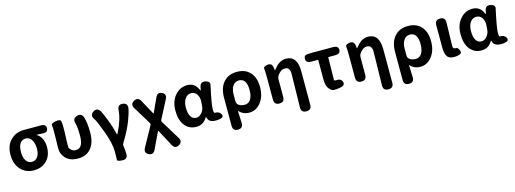

<svg xmlns="http://www.w3.org/2000/svg" viewBox="-6 -1502 7100 2647"><g transform="rotate(-15 3544.0 -179.0)"><path d="M121 -60Q44 -139 44 -275Q44 -411 126 -489Q200 -560 312 -560H553Q629 -560 626 -499Q622 -439 546 -447Q533 -449 469 -450Q464 -450 464 -447.5Q464 -445 478 -437Q509 -420 534 -369.5Q559 -319 559 -251Q559 -129 488 -57.5Q417 14 305 14Q193 14 121 -60ZM390 -388Q359 -440 306.5 -440Q254 -440 225 -401Q194 -358 194 -274Q194 -195 224.5 -150.5Q255 -106 306.5 -106Q358 -106 388.5 -148.5Q419 -191 419 -265Q419 -339 390 -388Z M934 14Q819 14 759 -50Q703 -110 703 -183Q703 -221 704 -259L706 -356Q707 -393 707 -430Q707 -493 702 -520.5Q697 -548 765 -562Q833 -575 840.5 -543.5Q848 -512 848 -461Q848 -423 847 -385L842 -246Q841 -209 841 -172Q841 -158 867 -132Q893 -106 934 -106Q1039 -106 1039 -283Q1039 -406 1022 -465Q1000 -537 1070 -558Q1140 -579 1161 -507Q1186 -425 1186 -290Q1186 -146 1120 -66Q1054 14 934 14Z M1516 196Q1440 192 1443 168.5Q1446 145 1446 51Q1446 -64 1380.5 -241Q1315 -418 1288 -455Q1244 -516 1302 -556Q1360 -597 1403 -535Q1419 -511 1462 -401Q1507 -288 1533 -176Q1535 -167 1537.5 -167Q1540 -167 1547 -180Q1636 -356 1644 -489Q1649 -565 1721 -556Q1793 -548 1781 -473Q1770 -409 1728 -300Q1679 -174 1589 -31Q1577 -12 1581 10Q1591 76 1591 125Q1591 201 1516 196Z M1981 170Q1949 238 1886 206Q1824 174 1861 108L2016 -173Q2024 -187 2016 -200L1860 -456Q1821 -520 1883 -556Q1944 -591 1981 -525L2088 -329Q2095 -316 2097 -316Q2099 -316 2105 -329L2192 -520Q2223 -589 2285 -559Q2347 -529 2311 -462L2177 -204Q2169 -190 2177 -176L2344 97Q2383 161 2322 197Q2260 232 2225 165L2106 -57Q2099 -70 2097 -70Q2095 -70 2089 -57Z M2786 -76Q2784 -85 2782 -85Q2780 -85 2772 -71Q2722 14 2620.5 14Q2519 14 2458.5 -63Q2398 -140 2398 -275.5Q2398 -411 2473 -495Q2543 -574 2645 -574Q2755 -574 2799 -465Q2804 -453 2806 -453Q2808 -453 2810 -462L2817 -499Q2830 -573 2900 -559Q2969 -545 2958 -495Q2900 -234 2900 -159Q2900 -106 2916 -107Q2981 -109 3003 -61Q3026 -12 2944 -3Q2804 14 2786 -76ZM2654 -107Q2696 -107 2731 -147Q2766 -187 2770 -242L2775 -311Q2777 -341 2768 -369Q2742 -453 2666 -453Q2618 -453 2585 -410Q2548 -362 2548 -277.5Q2548 -193 2576 -150Q2604 -107 2654 -107Z M3166 200Q3092 201 3092 126V-273Q3092 -421 3168 -501Q3237 -574 3354 -574Q3475 -574 3542.5 -498.5Q3610 -423 3610 -289Q3610 -151 3539 -66Q3472 14 3379.5 14Q3287 14 3233 -50Q3230 -54 3230 -49L3237 123Q3240 198 3166 200ZM3346 -107Q3396 -107 3427 -151Q3460 -199 3460 -287Q3460 -453 3349 -453Q3297 -453 3264 -407Q3231 -361 3231 -283V-182Q3231 -160 3246 -143Q3278 -107 3346 -107Z M4141 200Q4067 200 4068 124L4076 -294Q4077 -331 4077 -368Q4077 -396 4061 -422Q4045 -448 4005 -448Q3971 -448 3943.5 -426.5Q3916 -405 3897 -376Q3883 -355 3883 -330V-75Q3883 0 3810 0Q3736 0 3736 -75V-393Q3736 -485 3731 -518Q3726 -551 3791 -559Q3855 -567 3863 -492L3866 -464Q3867 -457 3868.5 -457Q3870 -457 3881 -472Q3912 -514 3952 -542Q3999 -574 4054 -574Q4215 -574 4215 -349V126Q4215 201 4141 200Z M4667 7Q4626 14 4585 14Q4548 14 4513 -34Q4481 -77 4481 -164V-439Q4481 -444 4476 -444H4384Q4310 -444 4308 -498Q4305 -553 4349 -556L4353 -557Q4392 -560 4432 -560H4724Q4799 -560 4799 -502Q4799 -444 4724 -444H4629Q4624 -444 4624 -439L4620 -195Q4619 -158 4619 -121Q4619 -106 4650 -108Q4720 -113 4735 -60Q4750 -6 4673 6Z M5312 200Q5238 200 5239 124L5247 -294Q5248 -331 5248 -368Q5248 -396 5232 -422Q5216 -448 5176 -448Q5142 -448 5114.5 -426.5Q5087 -405 5068 -376Q5054 -355 5054 -330V-75Q5054 0 4981 0Q4907 0 4907 -75V-393Q4907 -485 4902 -518Q4897 -551 4962 -559Q5026 -567 5034 -492L5037 -464Q5038 -457 5039.5 -457Q5041 -457 5052 -472Q5083 -514 5123 -542Q5170 -574 5225 -574Q5386 -574 5386 -349V126Q5386 201 5312 200Z M5607 200Q5533 201 5533 126V-273Q5533 -421 5609 -501Q5678 -574 5795 -574Q5916 -574 5983.5 -498.5Q6051 -423 6051 -289Q6051 -151 5980 -66Q5913 14 5820.5 14Q5728 14 5674 -50Q5671 -54 5671 -49L5678 123Q5681 198 5607 200ZM5787 -107Q5837 -107 5868 -151Q5901 -199 5901 -287Q5901 -453 5790 -453Q5738 -453 5705 -407Q5672 -361 5672 -283V-182Q5672 -160 5687 -143Q5719 -107 5787 -107Z M6208 -33Q6177 -75 6177 -159V-485Q6177 -560 6251 -559Q6325 -558 6323 -483L6316 -190Q6315 -153 6315 -140Q6315 -127 6326 -116.5Q6337 -106 6361.5 -107.5Q6386 -109 6405 -60Q6425 -10 6345 1Q6243 14 6208 -33Z M6856 -76Q6854 -85 6852 -85Q6850 -85 6842 -71Q6792 14 6690.5 14Q6589 14 6528.5 -63Q6468 -140 6468 -275.5Q6468 -411 6543 -495Q6613 -574 6715 -574Q6825 -574 6869 -465Q6874 -453 6876 -453Q6878 -453 6880 -462L6887 -499Q6900 -573 6970 -559Q7039 -545 7028 -495Q6970 -234 6970 -159Q6970 -106 6986 -107Q7051 -109 7073 -61Q7096 -12 7014 -3Q6874 14 6856 -76ZM6724 -107Q6766 -107 6801 -147Q6836 -187 6840 -242L6845 -311Q6847 -341 6838 -369Q6812 -453 6736 -453Q6688 -453 6655 -410Q6618 -362 6618 -277.5Q6618 -193 6646 -150Q6674 -107 6724 -107Z"/></g></svg>

Font: Resource Han Rounded KR
Style: Bold
Weight: 700
Designer: Cyano Hao (round all glyphs); Ryoko NISHIZUKA 西塚涼子 (kana, bopomofo & ideographs); Paul D. Hunt (Latin, Greek & Cyrillic)
Foundry: Cyano Hao
Version: 0.990